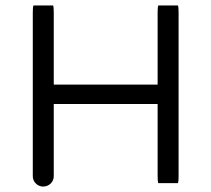

<svg xmlns="http://www.w3.org/2000/svg" viewBox="-20 -687 777 706"><path d="M103 -667Q100.6 -660.6 100.6 -641.6V-39.1Q100.6 -23.4 111.8 -12.2Q123.5 -1 138.7 -1Q154.8 -1 167 -12.7Q177.7 -23.9 177.7 -39.1V-304.7H559.6V-39.1Q559.6 -20 562 -13.7H634.3Q636.7 -20 636.7 -39.1V-641.6Q636.7 -660.6 634.3 -667H562Q559.6 -660.6 559.6 -641.6V-376H177.7V-641.6Q177.7 -660.6 175.3 -667Z"/></svg>

Font: YuPearl-Light
Style: Light
Weight: 300
Designer: Max Yao
Foundry: Max-Everyday
Version: Version 1.011; ttfautohint (v1.8.3)